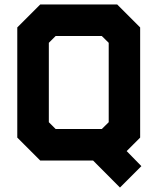

<svg xmlns="http://www.w3.org/2000/svg" viewBox="-20 -720 712 861"><path d="M518 121 397.5 0H160.5L57.5 -103V-597L160.5 -700H505.5L608.5 -597V-103L548 -42.5L614 25ZM528.5 33.5H528L427 -71H468.5L539 -140V-564L473.5 -629.5H194.5L130.5 -564V-140L199.5 -71H427.5ZM229.5 -141.5H436.5L467.5 -172V-528L436.5 -558.5H229.5L199 -528V-172ZM199.5 -71 130 -140V-564L194.5 -630H473.5L539.5 -564V-140L468.5 -71Z"/></svg>

Font: Tourney Black
Style: Regular
Weight: 900
Version: Version 1.015